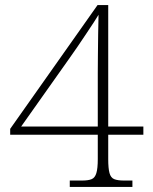

<svg xmlns="http://www.w3.org/2000/svg" viewBox="-20 -734 599 754"><path d="M254 0V-25H302Q327 -25 340 -30.5Q353 -36 358.5 -54.5Q364 -73 364 -109V-205H20V-228L363 -714H405V-237H543V-205H405V-109Q405 -73 410 -54.5Q415 -36 428.5 -30.5Q442 -25 467 -25H500V0ZM63 -237H364V-446Q364 -475 364.5 -517Q365 -559 365.5 -602Q366 -645 367 -676Q362 -667 348.5 -646.5Q335 -626 318 -600.5Q301 -575 284 -550Q267 -525 254 -507Z"/></svg>

Font: Noto Serif Gujarati ExtraLight
Style: Regular
Weight: 250
Version: Version 2.102